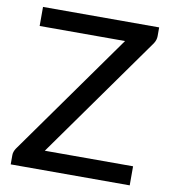

<svg xmlns="http://www.w3.org/2000/svg" viewBox="-81 -788 765 858"><g transform="rotate(10 301.5 -359.0)"><path d="M572 -678.5Q572 -660.5 561 -644L164.5 -86.5H565V0H25V-42Q25 -50.5 27.8 -58Q30.5 -65.5 35 -72.5L432.5 -631.5H45V-718H572Z"/></g></svg>

Font: Lato 2
Style: Regular
Weight: 500
Designer: Lukasz Dziedzic with Adam Twardoch and Botio Nikoltchev
Foundry: tyPoland Lukasz Dziedzic
Version: Version 2.015; 2015-08-06; http://www.latofonts.com/